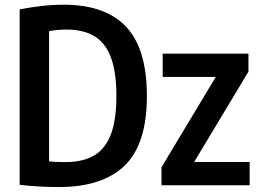

<svg xmlns="http://www.w3.org/2000/svg" viewBox="-20 -768 1074 796"><path d="M223 7.5Q146 7.5 61.5 -1.5V-729Q104 -737.5 150 -743Q196 -748.5 244 -748.5Q416.5 -748.5 502.8 -657Q589 -565.5 589 -370Q589 -171 497.2 -81.8Q405.5 7.5 223 7.5ZM252.5 -96Q321 -96 367.8 -122Q414.5 -148 438.5 -208Q462.5 -268 462.5 -370Q462.5 -471 439.2 -531.5Q416 -592 370 -618.8Q324 -645.5 256 -645.5Q220 -645.5 183.5 -639V-99Q204 -97 220.8 -96.5Q237.5 -96 252.5 -96ZM649.5 0V-74.5L874.5 -449H654.5V-545.5H1010V-471L785 -96.5H1015V0Z"/></svg>

Font: Encode Sans Cnd SmBold
Style: Regular
Weight: 600
Width: 3
Designer: Multiple Designers
Foundry: Impallari Type
Version: Version 3.002; ttfautohint (v1.8.3) -l 8 -r 50 -G 200 -x 14 